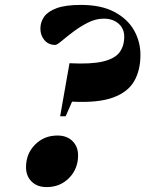

<svg xmlns="http://www.w3.org/2000/svg" viewBox="-20 -750 592 782"><path d="M309.5 -730Q392 -730 445.8 -701.5Q499.5 -673 525.8 -626.8Q552 -580.5 552 -526.5Q552 -463.5 526.2 -419Q500.5 -374.5 439.8 -352.5Q379 -330.5 273.5 -336L247.5 -276.5H225L263 -492.5Q351 -488 399.2 -499.5Q447.5 -511 466.8 -536.8Q486 -562.5 486 -600.5Q486 -633.5 462.8 -653.8Q439.5 -674 402.5 -674Q370 -674 338 -657.8Q306 -641.5 278.2 -620.5Q250.5 -599.5 231.2 -583.2Q212 -567 205 -567Q177.5 -567 161 -586.5Q144.5 -606 144.5 -634Q144.5 -660 159.8 -681.8Q175 -703.5 211 -716.8Q247 -730 309.5 -730ZM214 -198Q252.5 -198 275.2 -175.5Q298 -153 298 -117Q298 -62.5 261.5 -25.2Q225 12 170 12Q131.5 12 108.8 -10.5Q86 -33 86 -69Q86 -124 122.8 -161Q159.5 -198 214 -198Z"/></svg>

Font: Newsreader 72pt ExtraBold
Style: Italic
Weight: 800
Italic angle: -17°
Designer: Hugues Gentile
Foundry: Production Type
Version: Version 1.003; ttfautohint (v1.8.3)